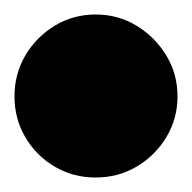

<svg xmlns="http://www.w3.org/2000/svg" viewBox="-82 -263 265 265"><path d="M-62 -130Q-62 -99 -47 -73.5Q-32 -48 -6.5 -33Q19 -18 50 -18Q81 -18 106.5 -33Q132 -48 147.5 -73.5Q163 -99 163 -130Q163 -161 147.5 -186.5Q132 -212 106.5 -227.5Q81 -243 50 -243Q19 -243 -6.5 -227.5Q-32 -212 -47 -186.5Q-62 -161 -62 -130Z"/></svg>

Font: Linefont Black
Style: Regular
Weight: 900
Monospace: yes
Version: Version 3.002;gftools[0.9.33]